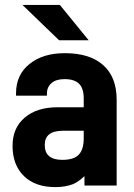

<svg xmlns="http://www.w3.org/2000/svg" viewBox="-20 -746 541 777"><path d="M222.2 -726.1 338.9 -583H219.2L70.8 -726.1ZM397 -482.9Q452.1 -435.1 452.1 -341.8V4.9H321.8V-33.2Q296.9 -9.8 275.9 -1Q244.6 11.2 204.1 11.2Q123 11.2 77.1 -33.2Q30.8 -78.1 30.8 -155.8Q30.8 -228.5 80.1 -270Q128.9 -312 213.9 -312H318.8V-348.1Q318.8 -388.2 300 -407Q281.2 -425.8 241.2 -425.8Q207.5 -425.8 189 -410.2Q169.9 -394 169.9 -367.2V-358.9H44.9V-368.2Q44.9 -443.4 99.1 -486.8Q152.8 -530.8 242.2 -530.8Q343.3 -530.8 397 -482.9ZM298.8 -120.1Q318.8 -141.6 318.8 -185.1V-216.8H233.9Q161.1 -216.8 161.1 -159.2Q161.1 -99.1 231.9 -99.1Q279.3 -99.1 298.8 -120.1Z"/></svg>

Font: D-DIN-PRO ExtraBold
Style: Bold
Weight: 800
Designer: Charles Nix
Foundry: CyberFei
Version: Version 1.000;hotconv 1.0.109;makeotfexe 2.5.65596